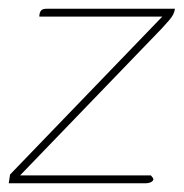

<svg xmlns="http://www.w3.org/2000/svg" viewBox="-33 -419 420 439"><path d="M13 -18H312L316 -13Q320 -8 314.5 -4Q309 0 300 0H-13L-10 -20L338 -381H57V-384Q58 -392 61.5 -395.5Q65 -399 74 -399H367Q366 -392 363 -386Q360 -380 354 -373Q348 -366 337 -354Z"/></svg>

Font: Genos Thin Thin
Style: Italic
Weight: 250
Italic angle: -8°
Version: Version 1.010